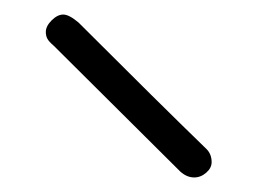

<svg xmlns="http://www.w3.org/2000/svg" viewBox="-20 -734 354 264"><path d="M228 -498 54 -671Q47 -677 45 -681Q43 -685 43 -690Q43 -698 51 -706Q59 -714 67 -714Q75 -714 88 -703Q198 -593 264 -529Q271 -522 271 -511Q271 -503 263.5 -496.5Q256 -490 247 -490Q237 -490 228 -498Z"/></svg>

Font: Mali Light
Style: Regular
Weight: 300
Designer: Kitiyaporn Chalermlarp | Katatrad Aksorn Co.,Ltd.
Foundry: Cadson Demak Co.,Ltd.
Version: Version 1.000; ttfautohint (v1.6)